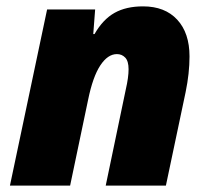

<svg xmlns="http://www.w3.org/2000/svg" viewBox="-20 -583 662 603"><path d="M375 -301.8Q383.8 -339.8 383.8 -365.5Q383.8 -391.1 373.3 -402.1Q362.8 -413.1 347.2 -413.1Q318.4 -413.1 294.9 -377.4Q271.5 -341.8 256.8 -270L200.2 0H11.2L127.9 -553.2H278.8L272.9 -476.1H276.9Q303.2 -522 339.6 -542.5Q376 -563 429.2 -563Q498 -563 536.6 -521.2Q575.2 -479.5 575.2 -405.8Q575.2 -353 563 -293.9L501 0H312Z"/></svg>

Font: Open Sans Hebrew Extra Bold
Style: Italic
Weight: 800
Italic angle: -12°
Foundry: Ascender Corporation, Yanek Iontef
Version: Version 2.001;PS 002.001;hotconv 1.0.70;makeotf.lib2.5.58329